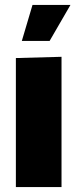

<svg xmlns="http://www.w3.org/2000/svg" viewBox="-20 -754 315 774"><path d="M44 0V-520L228 -525V0ZM68 -589 111 -734H264L180 -589Z"/></svg>

Font: Murecho ExtraBold
Style: Regular
Weight: 800
Designer: Neil Summerour
Foundry: Positype
Version: Version 1.010; ttfautohint (v1.8.3)